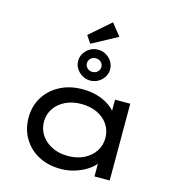

<svg xmlns="http://www.w3.org/2000/svg" viewBox="-142 -1137 1170 1268"><g transform="rotate(15 443.0 -502.5)"><path d="M388 10Q301 10 235.5 -25.5Q170 -61 133.5 -123Q97 -185 97 -263Q97 -343 135.5 -404.5Q174 -466 241 -501Q308 -536 395 -536Q448 -536 493.5 -523Q539 -510 572.5 -488Q606 -466 625.5 -440Q645 -414 646 -388L618 -389V-525H722V0H618V-139L639 -136Q638 -111 617 -85.5Q596 -60 561 -38.5Q526 -17 481.5 -3.5Q437 10 388 10ZM412 -85Q474 -85 521.5 -108.5Q569 -132 595.5 -172.5Q622 -213 622 -263Q622 -314 595.5 -354Q569 -394 521.5 -417Q474 -440 412 -440Q351 -440 303.5 -417Q256 -394 229 -354Q202 -314 202 -263Q202 -213 229 -172.5Q256 -132 303.5 -108.5Q351 -85 412 -85ZM425 -604Q397 -604 372 -618.5Q347 -633 331.5 -657Q316 -681 316 -709Q316 -738 331 -762Q346 -786 371 -800.5Q396 -815 425 -815Q455 -815 480 -800.5Q505 -786 520 -762Q535 -738 535 -709Q535 -681 520 -657Q505 -633 480 -618.5Q455 -604 425 -604ZM425 -663Q446 -663 460.5 -676.5Q475 -690 475 -709Q475 -730 460.5 -743Q446 -756 425 -756Q404 -756 390 -742.5Q376 -729 376 -709Q376 -690 390.5 -676.5Q405 -663 425 -663ZM364 -839 330 -890 473 -1015 538 -933Z"/></g></svg>

Font: Lexend Peta
Style: Regular
Weight: 400
Designer: Bonnie Shaver-Troup, Thomas Jockin
Foundry: Lexend
Version: Version 1.007